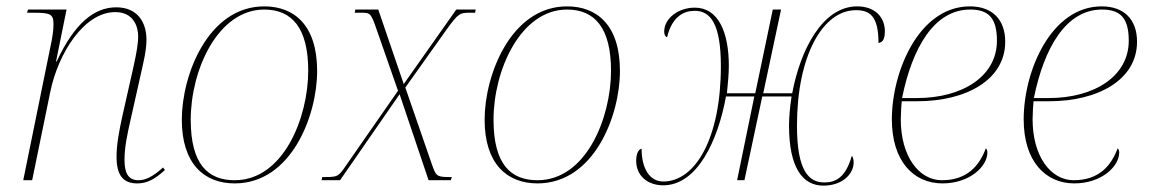

<svg xmlns="http://www.w3.org/2000/svg" viewBox="-20 -566 3610 603"><path d="M411 10C440 10 464 -1 498 -32L492 -40C457 -8 434 0 415 0C381 0 371 -25 371 -65C371 -103 380 -145 389 -185L422 -332C429 -364 440 -406 440 -441C440 -496 412 -543 345 -543C276 -543 214 -493 158 -373H156L189 -536H68L65 -526H87C139 -526 148 -521 148 -490C148 -472 145 -453 143 -442L53 0H81L138 -278C163 -399 244 -528 342 -528C400 -528 414 -482 414 -451C414 -418 399 -356 396 -342L364 -200C354 -155 346 -111 346 -74C346 -15 367 10 411 10Z M717 10C895 10 976 -203 976 -343C976 -488 903 -546 810 -546C634 -546 551 -331 551 -190C551 -53 620 10 717 10ZM717 0C633 0 579 -50 579 -190C579 -346 664 -536 810 -536C897 -536 948 -478 948 -344C948 -196 870 0 717 0Z M990 0H1048L1235 -270L1326 0H1396L1399 -10H1389C1350 -10 1349 -15 1336 -51L1253 -291L1381 -471C1419 -524 1424 -526 1455 -526H1472L1474 -536H1413L1248 -302L1168 -536H1096L1094 -526H1115C1144 -526 1145 -524 1163 -473L1230 -281L1077 -61C1045 -15 1046 -10 1005 -10H992Z M1668 10C1846 10 1927 -203 1927 -343C1927 -488 1854 -546 1761 -546C1585 -546 1502 -331 1502 -190C1502 -53 1571 10 1668 10ZM1668 0C1584 0 1530 -50 1530 -190C1530 -346 1615 -536 1761 -536C1848 -536 1899 -478 1899 -344C1899 -196 1821 0 1668 0Z M2063 16C2170 16 2235 -125 2260 -263H2349L2295 0H2318L2374 -263H2466C2461 -230 2458 -198 2458 -172C2458 -37 2502 17 2566 17C2626 17 2661 -20 2661 -56C2661 -65 2658 -76 2655 -76C2636 -9 2605 7 2569 7C2521 7 2483 -28 2483 -171C2483 -391 2564 -534 2668 -534C2711 -534 2739 -517 2739 -431C2750 -433 2759 -439 2759 -468C2759 -511 2729 -546 2672 -546C2562 -546 2493 -407 2468 -273H2377L2433 -536H2407L2352 -273H2263C2266 -302 2269 -334 2269 -359C2269 -465 2236 -542 2162 -542C2110 -542 2066 -508 2066 -467C2066 -458 2069 -451 2075 -449C2091 -515 2128 -532 2162 -532C2212 -532 2244 -490 2244 -358C2244 -134 2165 4 2063 4C2020 4 1995 -37 1995 -99C1986 -97 1978 -85 1978 -61C1978 -14 2014 16 2063 16Z M2940 10C3025 10 3081 -43 3081 -87C3081 -93 3079 -98 3076 -100C3056 -46 3018 0 2938 0C2866 0 2809 -75 2809 -191C2809 -208 2811 -241 2812 -248H2861C3014 -248 3137 -315 3137 -435C3137 -505 3096 -546 3026 -546C2867 -546 2781 -343 2781 -191C2781 -60 2849 10 2940 10ZM2859 -258H2813C2845 -416 2914 -536 3027 -536C3085 -536 3111 -509 3111 -438C3111 -328 3005 -258 2859 -258Z M3354 10C3439 10 3495 -43 3495 -87C3495 -93 3493 -98 3490 -100C3470 -46 3432 0 3352 0C3280 0 3223 -75 3223 -191C3223 -208 3225 -241 3226 -248H3275C3428 -248 3551 -315 3551 -435C3551 -505 3510 -546 3440 -546C3281 -546 3195 -343 3195 -191C3195 -60 3263 10 3354 10ZM3273 -258H3227C3259 -416 3328 -536 3441 -536C3499 -536 3525 -509 3525 -438C3525 -328 3419 -258 3273 -258Z"/></svg>

Font: Noto Serif Display Thin
Style: Italic
Weight: 100
Italic angle: -12°
Designer: Monotype Design Team
Foundry: Monotype Imaging Inc.
Version: Version 2.009